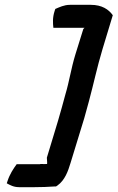

<svg xmlns="http://www.w3.org/2000/svg" viewBox="-20 -685 487 795"><path d="M206 -639C197 -611 199 -589 201 -570H330L325 -565L292 -459C274 -400 267 -348 251 -295C240 -256 232 -223 220 -184L174 -32C174 -23 176 -15 175 -6C169 -6 159 -5 151 -6H148L145 -5H49C35 14 20 37 11 65L8 74C21 81 36 90 59 90H124C152 90 179 89 207 87H212L218 83C249 61 262 23 272 -10L329 -196C336 -221 341 -241 348 -265C368 -339 382 -407 404 -480L447 -622C430 -646 402 -665 356 -665H270C245 -665 226 -655 209 -648Z"/></svg>

Font: SolarCharger
Style: 952
Weight: 900
Designer: Mew Too
Foundry: Cannot Into Space Fonts/KineticPlasma Fonts
Version: Version 1.100